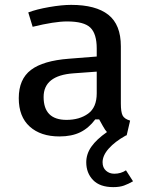

<svg xmlns="http://www.w3.org/2000/svg" viewBox="-20 -548 604 788"><path d="M514 -53 500 7 495 9Q452 33 426.5 61.5Q401 90 401 118Q401 140 415 152.5Q429 165 449 165Q476 165 497 151L526 196Q507 207 489 213.5Q471 220 445 220Q390 220 362 191Q334 162 334 118Q334 84 355 54Q376 24 419 -6Q412 -13 402 -31L387 -58H371Q344 -22 309 -5Q274 12 224 12Q147 12 102 -28.5Q57 -69 57 -145Q57 -223 107 -261Q157 -299 263 -307L377 -316V-349Q377 -409 351 -434.5Q325 -460 255 -460Q204 -460 114 -438L96 -497Q130 -510 182 -519Q234 -528 272 -528Q373 -528 424.5 -487.5Q476 -447 476 -358V-123Q476 -89 483 -74.5Q490 -60 514 -53ZM281 -247Q159 -238 159 -150Q159 -56 253 -56Q306 -56 341.5 -81.5Q377 -107 377 -165V-254Z"/></svg>

Font: Voces
Style: Regular
Weight: 400
Designer: Ana Paula Megda, Pablo Ugerman
Foundry: Ana Paula Megda, Pablo Ugerman
Version: Version 1.100